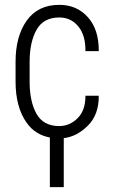

<svg xmlns="http://www.w3.org/2000/svg" viewBox="-20 -558 462 788"><path d="M223.6 -40.5Q266.6 -41 298.8 -73.2Q331.1 -105.5 330.6 -165H385.3Q386.2 -87.9 340.8 -42.5Q295.4 2.9 241.7 8.8V210H184.6V6.3Q124 -4.9 89.4 -54.2Q43.9 -118.2 43.9 -222.7V-304.7Q43.9 -409.2 89.8 -473.6Q135.7 -538.1 223.6 -538.1Q295.4 -538.1 340.8 -487.3Q386.2 -436.5 385.3 -348.1H330.6Q331.5 -413.1 301.3 -449.7Q271 -486.3 223.6 -486.3Q158.2 -486.3 129.9 -435.5Q101.6 -384.8 101.6 -304.7V-222.7Q101.6 -141.1 129.9 -90.8Q158.2 -40.5 223.6 -40.5Z"/></svg>

Font: RobotoCondensed-Light
Style: Light
Weight: 300
Designer: Google
Version: Version 1.200311; 2013